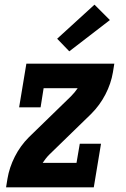

<svg xmlns="http://www.w3.org/2000/svg" viewBox="-20 -803 540 823"><path d="M6 0 12 -37Q20 -85 43.5 -131.5Q67 -178 104 -215L284 -390Q292 -398 299.5 -407Q307 -416 313 -425Q313 -425 313 -425Q313 -425 313 -425H167L154 -343H62L93 -530H470L464 -493Q456 -445 432 -398.5Q408 -352 371 -315L191 -140Q183 -132 176 -123Q169 -114 163 -105Q163 -105 163 -105Q163 -105 163 -105H308L322 -187H413L382 0ZM277 -583 225 -637 385 -783 451 -717Z"/></svg>

Font: Iosevka Curly Slab XBdObl
Style: Regular
Weight: 800
Italic angle: -9°
Monospace: yes
Designer: Belleve Invis
Foundry: Belleve Invis
Version: Version 11.1.0; ttfautohint (v1.8.3)